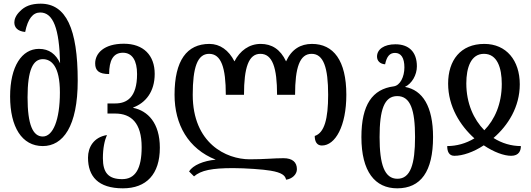

<svg xmlns="http://www.w3.org/2000/svg" viewBox="-20 -785 2890 1045"><path d="M213 10C323 10 403 -97 403 -346C403 -628 340 -765 201 -765C148 -765 114 -750 89 -724C66 -702 58 -680 58 -663C58 -636 75 -615 117 -611C132 -685 160 -717 199 -717C270 -717 303 -628 307 -441C284 -490 248 -519 192 -519C99 -519 35 -424 35 -260C35 -94 99 10 213 10ZM213 -42C159 -42 130 -106 130 -255C130 -405 160 -463 213 -463C259 -463 306 -426 306 -282C306 -131 268 -42 213 -42Z M649 240C777 240 850 163 850 19C850 -116 784 -182 705 -198V-200C772 -225 822 -285 822 -383C822 -484 761 -547 654 -547C546 -547 498 -495 498 -440C498 -401 518 -382 574 -382C574 -456 596 -498 649 -498C700 -498 726 -455 726 -382C726 -253 669 -222 607 -222H565V-167H607C693 -167 751 -117 751 16C751 134 716 190 645 190C570 190 540 155 540 76C540 22 549 -20 562 -50C490 -38 459 16 459 73C459 175 514 240 649 240Z M1537 193C1569 189 1596 165 1596 136C1596 98 1572 76 1523 76C1470 76 1422 82 1339 82C1211 82 1029 -5 1029 -269C1029 -417 1054 -492 1118 -492C1184 -492 1209 -417 1209 -269H1308C1308 -417 1333 -492 1397 -492C1463 -492 1488 -417 1488 -269H1586C1586 -417 1611 -492 1676 -492C1741 -492 1766 -417 1766 -269C1766 -139 1746 -62 1693 -45C1693 -14 1705 7 1732 7C1805 7 1865 -99 1865 -269C1865 -456 1795 -546 1678 -546C1616 -546 1567 -517 1537 -451C1506 -517 1459 -546 1399 -546C1336 -546 1286 -509 1256 -451C1225 -512 1177 -546 1120 -546C997 -546 930 -456 930 -269C930 -107 1005 25 1154 84C1088 90 1030 114 1009 148L1036 175C1074 142 1133 130 1249 130C1314 130 1415 137 1453 144C1513 154 1533 170 1537 193Z M2142 240C2270 240 2337 149 2337 -39C2337 -206 2280 -295 2184 -312C2222 -330 2249 -377 2249 -424C2249 -503 2205 -544 2132 -544C2071 -544 2032 -517 2032 -477C2032 -454 2048 -437 2076 -435C2085 -479 2102 -497 2130 -497C2163 -497 2181 -470 2181 -418C2181 -367 2158 -320 2123 -315C2007 -300 1947 -215 1947 -39C1947 149 2021 240 2142 240ZM2143 188C2072 188 2046 109 2046 -39C2046 -187 2071 -262 2142 -262C2214 -262 2239 -187 2239 -39C2239 109 2214 188 2143 188Z M2453 63C2498 63 2557 43 2613 6C2668 43 2723 63 2762 63C2806 63 2815 33 2815 10C2763 10 2712 -5 2666 -34C2745 -102 2809 -203 2809 -326C2809 -456 2736 -546 2616 -546C2486 -546 2419 -456 2419 -330C2419 -205 2485 -101 2562 -32C2516 -4 2465 10 2414 10C2414 40 2424 63 2453 63ZM2616 -76C2558 -135 2518 -223 2518 -331C2518 -417 2543 -492 2614 -492C2686 -492 2711 -417 2711 -328C2711 -219 2672 -133 2616 -76Z"/></svg>

Font: Noto Serif Georgian ExtraCondensed Semi
Style: Regular
Weight: 600
Width: 3
Designer: Monotype Design Team
Foundry: Monotype Imaging Inc.
Version: Version 1.901